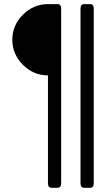

<svg xmlns="http://www.w3.org/2000/svg" viewBox="-20 -720 539 921"><path d="M39.1 -529.3Q39.1 -598.6 89.8 -649.4Q140.6 -700.2 210 -700.2H256.3Q273.4 -700.2 273.4 -678.2V158.7Q273.4 180.7 256.3 180.7H227.1Q210 180.7 210 158.7V-358.4Q140.6 -358.4 89.8 -409.2Q39.1 -460 39.1 -529.3ZM383.3 180.7Q366.2 180.7 366.2 158.7V-678.2Q366.2 -700.2 383.3 -700.2H412.6Q429.7 -700.2 429.7 -678.2V158.7Q429.7 180.7 412.6 180.7Z"/></svg>

Font: Istok
Style: Regular
Weight: 500
Designer: Andrey V. Panov
Foundry: Andrey V. Panov
Version: Version 1.0.3